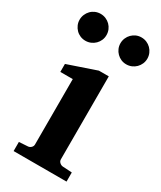

<svg xmlns="http://www.w3.org/2000/svg" viewBox="-191 -789 718 855"><g transform="rotate(30 168.0 -361.5)"><path d="M32.2 0V-46.9L78.1 -49.8Q86.9 -50.8 93.5 -57.4Q100.1 -64 100.1 -73.2V-409.2H36.1V-450.2L182.1 -500H232.9V-73.2Q232.9 -64 240 -57.4Q247.1 -50.8 255.9 -49.8L304.2 -46.9V0ZM132.3 -653.8Q132.3 -639.6 127 -627.2Q121.6 -614.7 112.1 -605.2Q102.5 -595.7 89.8 -590.3Q77.1 -585 63 -585Q48.8 -585 36.1 -590.3Q23.4 -595.7 14.2 -605.2Q4.9 -614.7 -0.5 -627.2Q-5.9 -639.6 -5.9 -653.8Q-5.9 -668 -0.5 -680.7Q4.9 -693.4 14.2 -702.9Q23.4 -712.4 36.1 -717.8Q48.8 -723.1 63 -723.1Q77.1 -723.1 89.8 -717.8Q102.5 -712.4 112.1 -702.9Q121.6 -693.4 127 -680.7Q132.3 -668 132.3 -653.8ZM342.3 -653.8Q342.3 -639.6 336.9 -627.2Q331.5 -614.7 322 -605.2Q312.5 -595.7 299.8 -590.3Q287.1 -585 272.9 -585Q258.8 -585 246.3 -590.3Q233.9 -595.7 224.4 -605.2Q214.8 -614.7 209.5 -627.2Q204.1 -639.6 204.1 -653.8Q204.1 -668 209.5 -680.7Q214.8 -693.4 224.4 -702.9Q233.9 -712.4 246.3 -717.8Q258.8 -723.1 272.9 -723.1Q287.1 -723.1 299.8 -717.8Q312.5 -712.4 322 -702.9Q331.5 -693.4 336.9 -680.7Q342.3 -668 342.3 -653.8Z"/></g></svg>

Font: Charis SIL Eur
Style: Bold
Weight: 700
Foundry: SIL International
Version: Version 5.000